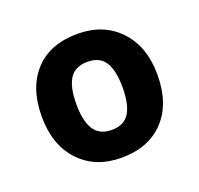

<svg xmlns="http://www.w3.org/2000/svg" viewBox="-75 -803 537 518"><g transform="rotate(-20 194.0 -544.5)"><path d="M359.9 -544.9Q359.9 -461.4 315.2 -414.3Q270.5 -367.2 192.9 -367.2Q118.2 -367.2 73 -415.3Q27.8 -463.4 27.8 -544.9Q27.8 -627.4 71.5 -674.8Q115.2 -722.2 194.8 -722.2Q269 -722.2 314.5 -674.1Q359.9 -626 359.9 -544.9ZM127 -544.9Q127 -496.1 142.8 -471.4Q158.7 -446.8 193.8 -446.8Q229 -446.8 244.4 -471.4Q259.8 -496.1 259.8 -544.9Q259.8 -593.8 244.4 -617.9Q229 -642.1 193.8 -642.1Q158.7 -642.1 142.8 -617.9Q127 -593.8 127 -544.9Z"/></g></svg>

Font: CAA NEO Sans
Style: Bold
Weight: 700
Version: Version 1.10